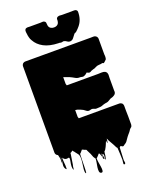

<svg xmlns="http://www.w3.org/2000/svg" viewBox="-201 -1026 1069 1353"><g transform="rotate(-20 333.5 -350.0)"><path d="M630 -133Q630 -113 631 -86.5Q632 -60 631 -38Q631 -33 631 -28Q631 -23 629 -18Q629 -17 628.5 -16.5Q628 -16 628 -16Q627 -12 624 -9.5Q621 -7 618 -5Q617 -3 614.5 -1Q612 1 610 4Q609 6 607 9Q605 12 603 15Q602 16 601 17Q600 18 599 20Q594 26 588.5 32Q583 38 578 45L571 55Q567 60 564 65Q561 70 557 75Q555 77 555 77Q552 81 544 86Q543 87 542 87.5Q541 88 539 89Q537 90 534 93Q531 96 528 97Q524 98 519.5 95.5Q515 93 512 91Q510 89 509 89Q511 87 506.5 91Q502 95 500 97Q498 118 498 139.5Q498 161 496 183Q495 192 498 205Q501 218 492 220Q483 221 485.5 207Q488 193 488 184Q487 161 486.5 139Q486 117 484 95Q483 94 483 93Q482 93 481.5 92.5Q481 92 481 92L476 84Q472 76 467.5 67Q463 58 458 50L443 24Q442 20 440 16.5Q438 13 436 8L435 7Q434 13 434 19.5Q434 26 432 32Q431 33 430 36Q429 39 428 38Q427 33 426.5 27.5Q426 22 426 18Q422 26 421 29Q418 36 415 43.5Q412 51 408 59Q405 66 398 77Q398 78 397.5 78Q397 78 397 78Q396 80 392 84Q390 86 389 86Q387 93 386.5 100.5Q386 108 385 116Q384 121 383 125.5Q382 130 381 135Q380 137 378.5 141.5Q377 146 376 144Q374 133 377 119.5Q380 106 372 99Q369 96 369 102Q369 108 370.5 117Q372 126 372 132.5Q372 139 368 136Q360 129 364 115.5Q368 102 364 92Q363 87 363.5 98Q364 109 360 113Q359 115 358.5 109.5Q358 104 356 101Q355 99 352.5 92Q350 85 345 88Q345 88 344.5 88Q344 88 344 89Q342 91 337 97.5Q332 104 325 110Q325 110 321 112Q320 123 323 142Q326 161 329 179.5Q332 198 330 210Q328 222 317 220Q306 218 304 205Q302 192 304.5 174.5Q307 157 310.5 139.5Q314 122 313 110Q312 110 312 109.5Q312 109 311 109Q310 109 310 108.5Q310 108 310 108Q308 106 306 102Q304 100 302 96Q297 84 292 70L277 40Q276 38 275.5 36Q275 34 273 32Q268 30 262.5 28Q257 26 252 24Q254 22 252 20Q251 21 251 22Q251 23 251 23Q249 23 245 21Q245 21 244.5 21Q244 21 244 20Q243 21 242 22.5Q241 24 240 25Q234 33 228 39L226 41Q226 41 225.5 41Q225 41 225 42Q224 42 223.5 42.5Q223 43 222 43Q221 58 220.5 85.5Q220 113 219.5 140.5Q219 168 217 183Q217 184 215 185.5Q213 187 213 186Q207 175 209 154.5Q211 134 214.5 111.5Q218 89 217 68.5Q216 48 205 37L191 19Q190 17 188.5 15Q187 13 185 12Q183 8 178 3Q178 3 178 3.5Q178 4 177 4Q174 8 169 11L162 14Q161 14 161 14.5Q161 15 160 15Q160 17 160 21.5Q160 26 158 34L150 85Q149 92 148 98Q147 104 145 110Q144 116 143 127Q142 138 141 133Q134 122 135 105Q136 88 139.5 72.5Q143 57 142 48Q141 39 130 43Q116 46 106 39Q104 37 102 35Q100 33 98 32Q97 30 95.5 27.5Q94 25 94 27Q93 37 94.5 53.5Q96 70 97 85.5Q98 101 97 108.5Q96 116 90 108Q81 96 81.5 80.5Q82 65 85.5 48.5Q89 32 86 17Q85 10 85.5 18.5Q86 27 85.5 39Q85 51 82 57Q79 64 79.5 50Q80 36 80 29L73 -1Q69 -3 66 -5Q55 -13 55 -27V-657Q55 -665 55 -673.5Q55 -682 60 -689Q63 -695 72 -698Q74 -699 76.5 -699.5Q79 -700 83 -700H571Q581 -700 592 -700.5Q603 -701 611 -695L617 -689Q622 -682 622 -674V-556Q623 -552 623 -546.5Q623 -541 623 -536Q623 -531 621 -523Q621 -522 620.5 -521.5Q620 -521 620 -520Q619 -520 619 -519.5Q619 -519 619 -519Q617 -517 617 -517Q616 -515 610 -510Q604 -505 603 -504Q601 -502 599 -501Q595 -499 595 -499.5Q595 -500 595 -501Q595 -501 593 -502.5Q591 -504 584 -503Q578 -501 574 -501Q567 -500 560.5 -500Q554 -500 547 -498Q540 -496 534.5 -492.5Q529 -489 523 -487Q518 -486 513 -484.5Q508 -483 503 -481Q498 -480 493 -476.5Q488 -473 483 -472Q476 -471 467 -476Q464 -479 462.5 -479Q461 -479 461 -479Q460 -476 457 -475Q453 -471 447.5 -467.5Q442 -464 436 -462Q429 -459 423.5 -460.5Q418 -462 411 -463Q407 -464 402 -463.5Q397 -463 392 -464Q382 -466 373 -471Q364 -476 355 -481Q347 -486 337.5 -489.5Q328 -493 319 -496L295 -505V-454L299 -442H533Q544 -442 559 -443Q574 -444 585 -439Q586 -439 587 -438Q593 -434 595 -431Q598 -427 599 -422Q600 -417 601 -412Q601 -406 600.5 -399.5Q600 -393 600 -387V-294Q600 -290 600.5 -286.5Q601 -283 600 -280Q600 -278 598 -274Q598 -273 597.5 -273Q597 -273 597 -272Q593 -264 583 -259Q582 -259 582 -258.5Q582 -258 581 -258Q575 -254 568.5 -252.5Q562 -251 557 -249Q549 -245 541 -239.5Q533 -234 524 -232Q519 -231 513 -230.5Q507 -230 502 -228Q497 -227 492 -225Q487 -223 482 -221Q473 -218 464 -218Q455 -218 447 -217H442Q440 -217 438 -216.5Q436 -216 434 -217Q428 -218 423.5 -220.5Q419 -223 414 -224Q405 -226 396 -222.5Q387 -219 378 -221Q371 -223 364.5 -228.5Q358 -234 350 -239Q342 -243 333 -247Q324 -251 315 -254Q317 -254 307 -256Q297 -258 295 -258V-207L299 -195H603Q609 -195 615 -192Q617 -192 620 -189Q622 -188 623 -187Q624 -186 625 -184Q627 -182 629 -176Q630 -173 630 -167ZM551 -901Q551 -842 518 -803Q512 -796 505.5 -789Q499 -782 491 -775Q487 -771 482.5 -770Q478 -769 474 -765Q465 -755 455.5 -741Q446 -727 430 -725Q417 -724 406 -732.5Q395 -741 382 -742Q379 -742 376 -740.5Q373 -739 370 -739Q362 -738 354 -741H345Q279 -743 237 -765.5Q195 -788 175 -825Q173 -828 171.5 -831.5Q170 -835 168 -838Q163 -852 160.5 -865.5Q158 -879 157 -893V-901Q157 -905 158 -908Q158 -910 161 -913Q164 -918 170 -919Q176 -921 183 -920.5Q190 -920 196 -920H275Q282 -920 290.5 -921Q299 -922 306 -917Q314 -912 314 -903Q315 -899 315 -894Q315 -889 316 -884Q319 -870 329.5 -863Q340 -856 354 -856Q378 -856 388 -872Q393 -881 394 -893V-902Q394 -906 395 -908Q397 -913 400 -915Q402 -918 410 -920Q416 -922 423.5 -921Q431 -920 437 -920H508Q514 -920 521 -920.5Q528 -921 534 -920Q537 -920 541 -918Q543 -917 547 -913Q551 -909 551 -901Z"/></g></svg>

Font: Rubik Wet Paint
Style: Regular
Weight: 400
Designer: Hubert and Fischer, NaN
Foundry: Hubert and Fischer, NaN
Version: Version 2.200